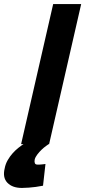

<svg xmlns="http://www.w3.org/2000/svg" viewBox="-34 -710 420 946"><path d="M228 -690H366L208 0H206Q203 2 192.5 9.5Q182 17 171 27.5Q160 38 150 51Q140 64 137 76Q135 86 137.5 93.5Q140 101 151 101Q153 101 159.5 101Q166 101 173 100Q181 99 190 98L178 205Q160 208 142 211Q126 213 108 214.5Q90 216 74 216Q27 216 2.5 190.5Q-22 165 -11 120Q-7 98 4 79Q15 60 28.5 45Q42 30 56.5 18.5Q71 7 82 0H70Z"/></svg>

Font: Panefresco 999wt
Style: Italic
Weight: 900
Version: Version 1.001